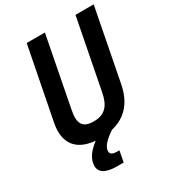

<svg xmlns="http://www.w3.org/2000/svg" viewBox="-220 -854 1082 1193"><g transform="rotate(-30 320.5 -258.0)"><path d="M278 -99.5C196.5 -99.5 177 -143 194 -229L291 -730H160.5L60 -215.5C34 -81 93.5 -1 228 10C178.5 48.5 152 83 144.5 123C135.5 169 153.5 214.5 265.5 214.5H311L326 135.5H311.5C268.5 135.5 258 120 262.5 96.5C267.5 71 290 42 349.5 2C454.5 -23 517.5 -96 540.5 -212L641 -730H510.5L413 -229C396.5 -143 359.5 -99.5 278 -99.5Z"/></g></svg>

Font: Monaspace Neon SemiBold
Style: Italic
Weight: 600
Italic angle: -11°
Designer: Riley Cran & the Lettermatic Team
Foundry: Lettermatic
Version: Version 1.200 (Monaspace Neon)